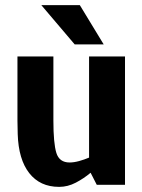

<svg xmlns="http://www.w3.org/2000/svg" viewBox="-20 -720 553 748"><path d="M210 8Q136 8 94 -45.5Q52 -99 49 -198L48 -250V-500H188V-250Q188 -162 199.5 -124.5Q211 -87 251 -87Q268 -87 288 -92.5Q308 -98 327 -106V-500H467V0H357L333 -47Q307 -25 275.5 -8.5Q244 8 211 8H210ZM141 -700H291L384 -547H271Z"/></svg>

Font: Epunda Sans
Style: Bold
Weight: 700
Designer: Simon Atzbach
Foundry: typofactur
Version: Version 2.204; ttfautohint (v1.8.4.7-5d5b)